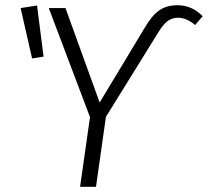

<svg xmlns="http://www.w3.org/2000/svg" viewBox="-20 -716 797 736"><path d="M325 -267 167 -685H231L362 -323L535 -610Q563 -658 591.5 -677Q620 -696 661 -696Q715 -696 757 -654L728 -620Q695 -648 663 -648Q639 -648 622 -635Q605 -622 585 -589L386 -268L348 0H287ZM147 -499 103 -492 59 -685 122 -695Z"/></svg>

Font: Fira Sans Light
Style: Italic
Weight: 300
Italic angle: -8°
Designer: bBox Type GmbH & Carrois Corporate GbR & Edenspiekermann AG
Foundry: bBox Type GmbH & Carrois Corporate GbR & Edenspiekermann AG
Version: Version 4.301